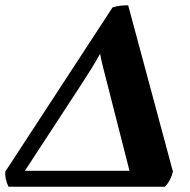

<svg xmlns="http://www.w3.org/2000/svg" viewBox="-44 -705 718 725"><path d="M381 -677Q396 -682 411 -683.5Q426 -685 440 -685L609 -57Q605 -41 598 -27Q591 -13 579 0H-12Q-18 -13 -21.5 -27Q-25 -41 -24 -57ZM261 -383 50 -60H445L360 -393Q353 -421 346 -447.5Q339 -474 334 -502Q317 -471 299 -442.5Q281 -414 261 -383Z"/></svg>

Font: Vollkorn
Style: Bold Italic
Weight: 700
Italic angle: -11°
Designer: Friedrich Althausen
Foundry: Friedrich Althausen
Version: Version 5.000; ttfautohint (v1.8.3)